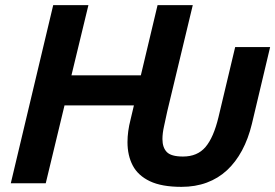

<svg xmlns="http://www.w3.org/2000/svg" viewBox="-20 -713 1071 747"><path d="M686 14Q609 14 563 -8Q517 -30 496.5 -69Q476 -108 476 -160Q476 -181 479 -203Q482 -225 488 -248L501 -303H231L158 0H22L187 -693H324L258 -420H528L593 -693H730L631 -281Q624 -248 618 -221Q612 -194 612 -172Q612 -139 629 -121.5Q646 -104 692 -104Q748 -104 779.5 -141Q811 -178 830 -257L895 -530H1031L960 -231Q946 -173 921.5 -127.5Q897 -82 863 -50.5Q829 -19 784.5 -2.5Q740 14 686 14Z"/></svg>

Font: Ubuntu Sans
Style: Bold Italic
Weight: 700
Italic angle: -13.5°
Designer: Dalton Maag Ltd
Foundry: Dalton Maag Ltd
Version: Version 1.006